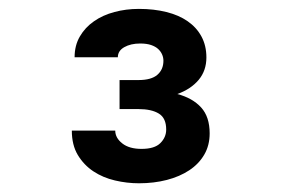

<svg xmlns="http://www.w3.org/2000/svg" viewBox="-20 -736 640 436"><path d="M251.5 -554.2H294.4Q323.7 -554.2 337.4 -566.2Q351.1 -578.1 351.1 -598.1Q351.1 -605.5 348.1 -612.3Q345.2 -619.1 339.1 -624.8Q333 -630.4 323 -633.8Q313 -637.2 298.3 -637.2Q276.9 -637.2 262.2 -628.9Q247.6 -620.6 247.6 -606H149.4Q149.4 -632.8 161.4 -653.3Q173.3 -673.8 193.4 -687.7Q213.4 -701.7 239.7 -708.7Q266.1 -715.8 295.4 -715.8Q329.6 -715.8 357.9 -708.7Q386.2 -701.7 406.2 -687.7Q426.3 -673.8 437.5 -653.1Q448.7 -632.3 448.7 -605.5Q448.7 -575.7 431.2 -554.7Q413.6 -533.7 382.8 -522.5Q417.5 -513.2 436.8 -491.9Q456.1 -470.7 456.1 -433.1Q456.1 -405.8 443.8 -384.8Q431.6 -363.8 409.9 -349.4Q388.2 -335 358.9 -327.4Q329.6 -319.8 295.4 -319.8Q268.1 -319.8 241 -326.2Q213.9 -332.5 192.1 -346.9Q170.4 -361.3 156.7 -384Q143.1 -406.7 143.1 -439.5H241.7Q241.7 -422.9 257.6 -410.4Q273.4 -397.9 301.3 -397.9Q331.1 -397.9 344.2 -411.1Q357.4 -424.3 357.4 -441.9Q357.4 -467.8 340.8 -478Q324.2 -488.3 294.4 -488.3H251.5Z"/></svg>

Font: Roboto Mono
Style: Bold
Weight: 700
Designer: Google
Version: Version 2.000985; 2015; ttfautohint (v1.3)